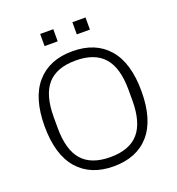

<svg xmlns="http://www.w3.org/2000/svg" viewBox="-152 -981 1027 1114"><g transform="rotate(-20 361.0 -424.0)"><path d="M361 10Q219 10 140.5 -80Q62 -170 62 -345Q62 -520 140.5 -610Q219 -700 361 -700Q504 -700 582 -610Q660 -520 660 -345Q660 -170 582 -80Q504 10 361 10ZM361 -47Q478 -47 535 -111.5Q592 -176 592 -312V-378Q592 -514 535 -578.5Q478 -643 361 -643Q243 -643 186.5 -578.5Q130 -514 130 -378V-312Q130 -176 186.5 -111.5Q243 -47 361 -47ZM221 -783V-858H302V-783ZM420 -783V-858H501V-783Z"/></g></svg>

Font: Mozilla Text ExtraLight
Style: Regular
Weight: 200
Designer: Studio DRAMA
Foundry: Studio DRAMA
Version: Version 1.000